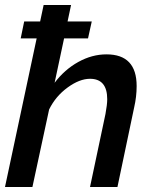

<svg xmlns="http://www.w3.org/2000/svg" viewBox="-20 -750 614 770"><path d="M407 -532Q528 -532 528 -405Q528 -362 518 -319L451 0H341L403 -293Q410 -331 410 -352Q410 -434 341 -434Q299 -434 251 -399Q203 -364 177 -311L110 0H0L127 -596H63L77 -664H141L155 -730H265L251 -664H348L333 -596H237L199 -418Q239 -471 294 -501.5Q349 -532 407 -532Z"/></svg>

Font: Raleway-v4020 SemiBold
Style: Italic
Weight: 600
Italic angle: -12°
Designer: Matt McInerney, Pablo Impallari, Rodrigo Fuenzalida
Foundry: Matt McInerney, Pablo Impallari, Rodrigo Fuenzalida
Version: Version 4.020;PS 004.020;hotconv 1.0.88;makeotf.lib2.5.64775